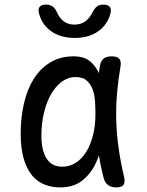

<svg xmlns="http://www.w3.org/2000/svg" viewBox="-20 -805 640 835"><path d="M242 10Q206 10 174.5 -2Q143 -14 120 -41.5Q97 -69 83.5 -113.5Q70 -158 70 -224Q70 -293 84 -354.5Q98 -416 126.5 -461.5Q155 -507 198.5 -533.5Q242 -560 300 -560Q348 -560 375 -535.5Q402 -511 415.5 -473.5Q429 -436 432 -391.5Q435 -347 435 -308Q435 -253 426.5 -196.5Q418 -140 396 -94Q374 -48 336.5 -19Q299 10 242 10ZM251 -80Q282 -80 308.5 -96.5Q335 -113 354 -143Q373 -173 384 -215Q395 -257 395 -308Q395 -332 393.5 -360.5Q392 -389 384 -413Q376 -437 358.5 -453.5Q341 -470 308 -470Q277 -470 250 -450.5Q223 -431 203 -397Q183 -363 171.5 -316Q160 -269 160 -215Q160 -151 182.5 -115.5Q205 -80 251 -80ZM414 -516Q418 -541 431 -550.5Q444 -560 465 -560Q489 -560 498.5 -549.5Q508 -539 504 -516Q494 -457 489 -399.5Q484 -342 485.5 -283.5Q487 -225 495.5 -163.5Q504 -102 520 -34Q525 -12 517 -1Q509 10 486 10Q463 10 449 -1Q435 -12 430 -34Q413 -102 405 -163.5Q397 -225 396 -283.5Q395 -342 400 -399.5Q405 -457 414 -516ZM149 -750Q145 -767 153 -776Q161 -785 180 -785Q191 -785 199 -782Q207 -779 212 -774Q222 -765 227 -753Q232 -741 240 -730Q263 -698 304 -698Q345 -698 369 -730Q377 -740 382.5 -751.5Q388 -763 396 -772Q402 -778 409.5 -781.5Q417 -785 429 -785Q448 -785 456.5 -776Q465 -767 461 -750Q452 -709 421 -680Q377 -640 305 -640Q233 -640 189 -680Q158 -709 149 -750Z"/></svg>

Font: Maple Mono
Style: Regular
Weight: 400
Monospace: yes
Designer: subframe7536
Version: Version 7.300